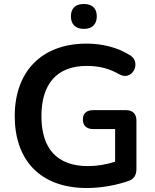

<svg xmlns="http://www.w3.org/2000/svg" viewBox="-20 -934 776 964"><path d="M401 -789C443 -789 466 -812 466 -852C466 -892 443 -914 401 -914C359 -914 336 -892 336 -852C336 -812 359 -789 401 -789ZM416 10C489 10 570 -5 629 -27C654 -36 665 -57 665 -86V-329C665 -362 646 -381 613 -381H448C414 -381 396 -364 396 -334C396 -304 414 -286 448 -286H558V-122C513 -108 467 -100 422 -100C267 -100 188 -187 188 -351C188 -513 266 -603 415 -603C479 -603 528 -590 579 -561C644 -524 692 -620 634 -656C567 -698 490 -715 415 -715C188 -715 54 -574 54 -351C54 -130 182 10 416 10Z"/></svg>

Font: Nunito
Style: Bold
Weight: 700
Designer: Vernon Adams
Foundry: Vernon Adams
Version: Version 3.602